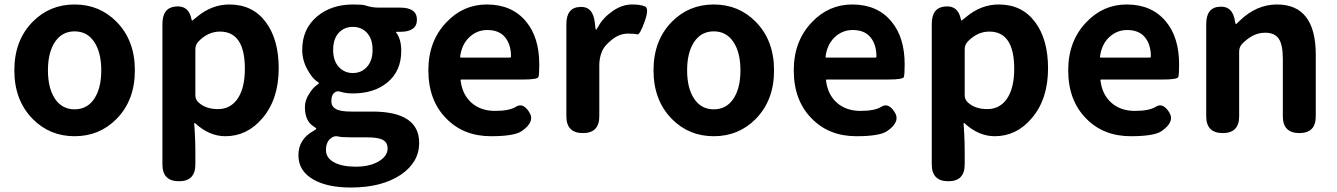

<svg xmlns="http://www.w3.org/2000/svg" viewBox="-20 -594 5966 857"><path d="M126 -63Q44 -146 44 -280Q44 -414 126 -497Q202 -574 313 -574Q424 -574 500 -497Q582 -414 582 -280Q582 -146 500 -63Q424 14 313 14Q202 14 126 -63ZM225.5 -153Q257 -106 313 -106Q369 -106 400.5 -153Q432 -200 432 -280Q432 -360 400.5 -407Q369 -454 313 -454Q257 -454 225.5 -407Q194 -360 194 -280Q194 -200 225.5 -153Z M779 215Q705 215 705 140V-487Q705 -560 764 -565Q823 -571 835 -507Q836 -502 837.5 -502Q839 -502 857 -517Q924 -574 1004 -574Q1107 -574 1165.5 -496.5Q1224 -419 1224 -289Q1224 -151 1151 -66Q1083 14 986 14Q914 14 851 -44Q847 -47 847 -42L850 6Q852 45 852 84V140Q852 215 779 215ZM1039 -151Q1073 -199 1073 -287Q1073 -453 962 -453Q909 -453 867 -410Q852 -395 852 -374V-169Q852 -149 867 -136Q899 -107 953 -107Q1007 -107 1039 -151Z M1546 243Q1442 243 1380 208Q1312 170 1312 99Q1312 28 1378 -9Q1392 -17 1392 -19.5Q1392 -22 1378 -31Q1341 -55 1341 -116Q1341 -146 1359 -174Q1377 -202 1390 -211Q1404 -221 1404 -223Q1404 -225 1389 -235Q1372 -248 1352 -284Q1329 -325 1329 -372Q1329 -466 1397 -522Q1461 -574 1555 -574Q1599 -574 1610 -570Q1639 -560 1670 -560H1766Q1841 -560 1841 -506Q1841 -452 1766 -452H1751Q1746 -452 1749 -448Q1771 -418 1771 -367Q1771 -276 1708 -225Q1649 -177 1555 -177Q1522 -177 1498 -185Q1483 -190 1471 -179Q1459 -169 1459 -142Q1459 -119 1479 -107.5Q1499 -96 1547 -96H1642Q1851 -96 1851 44Q1851 130 1769 186Q1684 243 1546 243ZM1710 69Q1710 40 1686 29Q1665 19 1617 19H1549Q1503 19 1489 15Q1471 11 1457 23Q1435 40 1435 75.5Q1435 111 1471 130.5Q1507 150 1568.5 150Q1630 150 1670 126.5Q1710 103 1710 69ZM1492 -295.5Q1517 -268 1555 -268Q1593 -268 1618 -295.5Q1643 -323 1643 -371.5Q1643 -420 1618.5 -447Q1594 -474 1555 -474Q1516 -474 1491.5 -447Q1467 -420 1467 -371.5Q1467 -323 1492 -295.5Z M2171 14Q2050 14 1973 -64Q1892 -145 1892 -280Q1892 -411 1973 -495Q2048 -574 2153 -574Q2265 -574 2328 -498Q2387 -427 2387 -307Q2387 -262 2383.5 -250.5Q2380 -239 2312 -239H2040Q2035 -239 2036 -234Q2044 -171 2085 -135Q2126 -99 2190 -99Q2254 -99 2284 -118Q2314 -137 2342 -94Q2370 -51 2309 -9Q2276 14 2171 14ZM2034 -342Q2033 -337 2038 -337H2256Q2261 -337 2261 -342Q2261 -395 2234.5 -427.5Q2208 -460 2155 -460Q2109 -460 2075 -428Q2041 -396 2034 -342Z M2582 0Q2508 0 2508 -75V-486Q2508 -560 2568 -563Q2627 -567 2635 -493L2638 -468Q2639 -461 2640.5 -461Q2642 -461 2650 -475Q2672 -515 2714.5 -544.5Q2757 -574 2801 -574Q2838 -574 2858.5 -565.5Q2879 -557 2857 -497Q2836 -437 2824 -440.5Q2812 -444 2783 -444Q2746 -444 2714 -419Q2677 -391 2666 -362Q2655 -334 2655 -304V-75Q2655 0 2582 0Z M2979 -63Q2897 -146 2897 -280Q2897 -414 2979 -497Q3055 -574 3166 -574Q3277 -574 3353 -497Q3435 -414 3435 -280Q3435 -146 3353 -63Q3277 14 3166 14Q3055 14 2979 -63ZM3078.5 -153Q3110 -106 3166 -106Q3222 -106 3253.5 -153Q3285 -200 3285 -280Q3285 -360 3253.5 -407Q3222 -454 3166 -454Q3110 -454 3078.5 -407Q3047 -360 3047 -280Q3047 -200 3078.5 -153Z M3802 14Q3681 14 3604 -64Q3523 -145 3523 -280Q3523 -411 3604 -495Q3679 -574 3784 -574Q3896 -574 3959 -498Q4018 -427 4018 -307Q4018 -262 4014.5 -250.5Q4011 -239 3943 -239H3671Q3666 -239 3667 -234Q3675 -171 3716 -135Q3757 -99 3821 -99Q3885 -99 3915 -118Q3945 -137 3973 -94Q4001 -51 3940 -9Q3907 14 3802 14ZM3665 -342Q3664 -337 3669 -337H3887Q3892 -337 3892 -342Q3892 -395 3865.5 -427.5Q3839 -460 3786 -460Q3740 -460 3706 -428Q3672 -396 3665 -342Z M4213 215Q4139 215 4139 140V-487Q4139 -560 4198 -565Q4257 -571 4269 -507Q4270 -502 4271.5 -502Q4273 -502 4291 -517Q4358 -574 4438 -574Q4541 -574 4599.5 -496.5Q4658 -419 4658 -289Q4658 -151 4585 -66Q4517 14 4420 14Q4348 14 4285 -44Q4281 -47 4281 -42L4284 6Q4286 45 4286 84V140Q4286 215 4213 215ZM4473 -151Q4507 -199 4507 -287Q4507 -453 4396 -453Q4343 -453 4301 -410Q4286 -395 4286 -374V-169Q4286 -149 4301 -136Q4333 -107 4387 -107Q4441 -107 4473 -151Z M5027 14Q4906 14 4829 -64Q4748 -145 4748 -280Q4748 -411 4829 -495Q4904 -574 5009 -574Q5121 -574 5184 -498Q5243 -427 5243 -307Q5243 -262 5239.5 -250.5Q5236 -239 5168 -239H4896Q4891 -239 4892 -234Q4900 -171 4941 -135Q4982 -99 5046 -99Q5110 -99 5140 -118Q5170 -137 5198 -94Q5226 -51 5165 -9Q5132 14 5027 14ZM4890 -342Q4889 -337 4894 -337H5112Q5117 -337 5117 -342Q5117 -395 5090.5 -427.5Q5064 -460 5011 -460Q4965 -460 4931 -428Q4897 -396 4890 -342Z M5438 0Q5364 0 5364 -75V-487Q5364 -560 5423 -564Q5483 -569 5493 -496Q5495 -486 5496.5 -486Q5498 -486 5513 -501Q5588 -574 5680 -574Q5853 -574 5853 -349V-75Q5853 0 5780 0Q5706 0 5706 -75V-331Q5706 -395 5687.5 -421.5Q5669 -448 5627 -448Q5595 -448 5567 -432Q5545 -419 5526 -400Q5511 -385 5511 -364V-75Q5511 0 5438 0Z"/></svg>

Font: Resource Han Rounded JP
Style: Bold
Weight: 700
Designer: Cyano Hao (round all glyphs); Ryoko NISHIZUKA 西塚涼子 (kana, bopomofo & ideographs); Paul D. Hunt (Latin, Greek & Cyrillic)
Foundry: Cyano Hao
Version: 0.990